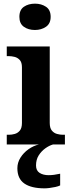

<svg xmlns="http://www.w3.org/2000/svg" viewBox="-20 -790 392 1050"><path d="M17 0V-53H29Q44 -53 60.5 -57.5Q77 -62 88.5 -75.9Q100 -89.8 100 -117.7V-422Q100 -448.9 88 -462Q76 -475 59.5 -479Q43 -483 29 -483H17V-536H252V-118Q252 -90 263.5 -76Q275 -62 292 -57.5Q309 -53 323 -53H335V0ZM171.1 -626Q135 -626 110.5 -643.5Q86 -661 86 -698Q86 -736 110.7 -753Q135.5 -770 171.5 -770Q206 -770 231.5 -753Q257 -736 257 -698Q257 -661 231.4 -643.5Q205.8 -626 171.1 -626ZM224 240Q151 240 113 213.5Q75 187 75 130Q75 99 92 72Q109 45 136 26Q163 7 193 0H270Q249 6 227.5 21.5Q206 37 191.5 60Q177 83 177 115Q177 142.8 196.5 155.4Q216 168 246 168Q260 168 275.5 166Q291 164 309 160V224Q299 229 283 232.5Q267 236 251 238Q235 240 224 240Z"/></svg>

Font: Noto Serif Gujarati
Style: Regular
Weight: 400
Designer: Universal Thirst, Indian Type Foundry and the Monotype Design Team
Foundry: Monotype Imaging Inc.
Version: Version 2.102